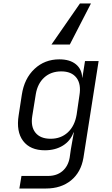

<svg xmlns="http://www.w3.org/2000/svg" viewBox="-20 -900 640 1100"><path d="M91 180 103 108H255Q305 108 337.5 80.5Q370 53 379 4L386 -45L403 -141H401Q384 -93 340.5 -66Q297 -39 237 -39Q153 -39 112.5 -92.5Q72 -146 87 -240L105 -357Q119 -450 177.5 -505Q236 -560 320 -560Q380 -560 414.5 -532Q449 -504 451 -455H452L467 -550H545L458 4Q444 87 387 133.5Q330 180 243 180ZM270 -105Q329 -105 368.5 -141.5Q408 -178 419 -243L435 -353Q446 -418 418 -454.5Q390 -491 331 -491Q272 -491 233.5 -456Q195 -421 185 -360L165 -236Q155 -175 183 -140Q211 -105 270 -105ZM501 -880 380 -645H275L438 -880Z"/></svg>

Font: JetBrains Mono NL Light
Style: Italic
Weight: 300
Italic angle: -9°
Designer: Philipp Nurullin, Konstantin Bulenkov
Foundry: JetBrains
Version: Version 2.304; ttfautohint (v1.8.4.7-5d5b)